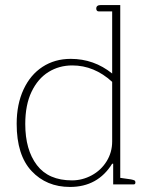

<svg xmlns="http://www.w3.org/2000/svg" viewBox="-20 -730 591 760"><path d="M46 -240Q46 -317 73 -375.5Q100 -434 148.5 -465.5Q197 -497 260 -497Q352 -497 424 -439V-685H370Q366 -685 363.5 -688Q361 -691 361 -696Q361 -710 379 -710H456V-26L498 -20Q508 -18 512 -16Q516 -14 516 -8Q516 0 509 0H428V-82H424Q367 10 257 10Q164 10 105 -53Q46 -116 46 -240ZM424 -170V-406Q353 -471 266 -471Q214 -471 172 -445Q130 -419 105 -367Q80 -315 80 -239Q80 -137 126 -76.5Q172 -16 265 -16Q306 -16 343 -36Q380 -56 402 -91.5Q424 -127 424 -170Z"/></svg>

Font: Maitree ExtraLight
Style: Regular
Weight: 275
Designer: CadsonDemak Team
Foundry: CadsonDemak
Version: Version 1.003